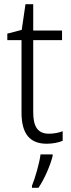

<svg xmlns="http://www.w3.org/2000/svg" viewBox="-20 -678 341 919"><path d="M214 -38C160 -38 139 -73 139 -141V-486H277V-532H139V-658H102L84 -535L15 -517V-486H83V-139C83 -36 124 10 204 10C234 10 260 4 280 -4V-50C263 -43 239 -38 214 -38ZM232 69V61H174C169 103 147 178 133 211V221H164C194 177 220 115 232 69Z"/></svg>

Font: Noto Sans Malayalam SemiCondensed Light
Style: Regular
Weight: 300
Width: 4
Designer: Jelle Bosma - Monotype Design Team
Foundry: Monotype Imaging Inc.
Version: Version 2.104